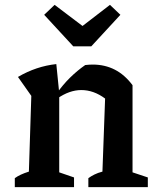

<svg xmlns="http://www.w3.org/2000/svg" viewBox="-20 -771 642 791"><path d="M41 0V-37Q52 -45 66 -51.5Q80 -58 99 -64L109 -376L54 -454Q129 -498 212 -507L224 -388V-61L285 -40V0ZM344 0V-37Q355 -45 369 -52Q383 -59 402 -64L413 -365L526 -420V-61L589 -40V0ZM216 -365 213 -385Q239 -422 268.5 -451Q298 -480 331 -503Q339 -504 347 -504.5Q355 -505 362 -505Q412 -505 453 -484Q494 -463 526 -420L413 -365Q366 -400 315 -400Q266 -400 216 -365ZM282 -580 162 -710 205 -751 320 -664 433 -751 476 -710 356 -580Z"/></svg>

Font: Piazzolla Thin
Style: Bold
Weight: 700
Version: Version 2.005